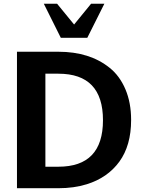

<svg xmlns="http://www.w3.org/2000/svg" viewBox="-20 -995 768 1016"><path d="M532.2 -975.1 441.9 -794.9H301.8L211.9 -975.1H282.2L372.1 -865.2L461.9 -975.1ZM673.8 -360.8V-359.9Q673.8 -225.1 611.6 -139.6Q549.3 -54.2 439 -20Q371.1 1 289.1 1H69.8V-721.2H289.1Q454.6 -721.2 560.1 -636.2Q613.3 -593.8 643.6 -522.7Q673.8 -451.7 673.8 -360.8ZM289.1 -605H220.2V-112.8H289.1Q524.9 -112.8 524.9 -358.9Q524.9 -605 289.1 -605Z"/></svg>

Font: Perun
Style: Bold
Weight: 700
Foundry: Copyright (c) Stefan Peev, Context Ltd, 2016
Version: Version 1.0000